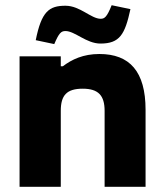

<svg xmlns="http://www.w3.org/2000/svg" viewBox="-20 -716 614 736"><path d="M55 -500V0H213V-291C213 -350 235 -376 297 -376C357 -376 381 -350 381 -291V0H538V-295C538 -442 477 -509 361 -509C299 -509 255 -488 221 -462H213V-500ZM117 -562 188 -547C206 -589 214 -597 231 -597C267 -597 311 -549 365 -549C439 -549 459 -584 480 -681L408 -696C390 -651 381 -644 366 -644C329 -644 287 -694 231 -694C168 -694 139 -672 117 -562Z"/></svg>

Font: LT Wave Alt Black
Style: Regular
Weight: 900
Designer: Daniel Lyons
Version: Version 2.5 (Glyphs App)